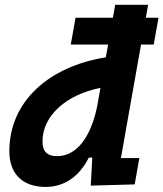

<svg xmlns="http://www.w3.org/2000/svg" viewBox="-20 -752 666 783"><path d="M449.7 -732.4 440.4 -679.7H288.1L268.6 -570.3H420.9L411.6 -518.1C181.2 -481.9 18.1 -339.4 18.1 -135.3C18.1 -43 71.8 10.3 166.5 10.3C242.7 10.3 303.7 -32.7 342.3 -109.4H356.4L350.1 4.9L529.3 0L548.3 -107.4H473.1L555.2 -570.3H606.9L626.5 -679.7H574.7L584 -732.4ZM376 -316.9C349.1 -188.5 290.5 -115.2 212.9 -115.2C172.4 -115.2 153.3 -134.3 153.3 -175.3C153.3 -282.2 252.9 -366.7 389.6 -393.6Z"/></svg>

Font: Cascadia Code NF
Style: Bold Italic
Weight: 700
Italic angle: -10°
Monospace: yes
Designer: Aaron Bell
Foundry: Saja Typeworks
Version: Version 2404.023